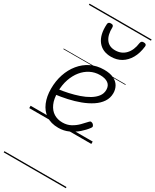

<svg xmlns="http://www.w3.org/2000/svg" viewBox="-307 -959 1140 1409"><g transform="rotate(30 263.0 -255.0)"><path d="M256 19Q193 19 151 -9.5Q109 -38 88 -88.5Q67 -139 67 -203Q67 -269 86 -326Q105 -383 140.5 -426.5Q176 -470 225.5 -494.5Q275 -519 336 -519Q386 -519 418 -503.5Q450 -488 465 -461.5Q480 -435 480 -403Q480 -362 458 -329Q436 -296 398 -271Q360 -246 312 -228Q264 -210 211.5 -198.5Q159 -187 109 -181L111 -226Q151 -231 194.5 -240.5Q238 -250 279 -264Q320 -278 352.5 -297.5Q385 -317 404 -342Q423 -367 423 -398Q423 -434 398.5 -452Q374 -470 329 -470Q286 -470 248.5 -451Q211 -432 183 -397.5Q155 -363 138.5 -315Q122 -267 122 -209Q122 -148 140 -108.5Q158 -69 189.5 -49.5Q221 -30 262 -30Q302 -30 333 -47Q364 -64 387.5 -88Q411 -112 429 -132Q436 -141 444.5 -140Q453 -139 461 -133Q468 -126 470.5 -118.5Q473 -111 466 -102Q445 -73 413 -45Q381 -17 341.5 1Q302 19 256 19ZM330 -626Q257 -626 218 -676Q179 -726 185 -818Q185 -827 191 -832.5Q197 -838 209 -838Q222 -838 227 -832.5Q232 -827 232 -818Q230 -753 256 -717.5Q282 -682 332 -682Q386 -682 420 -718Q454 -754 462 -817Q464 -828 469.5 -833Q475 -838 487 -838Q500 -838 505.5 -832.5Q511 -827 510 -817Q503 -756 478.5 -713.5Q454 -671 416.5 -648.5Q379 -626 330 -626ZM0 365H526V375H0ZM0 -20H526V0H0ZM0 -505H526V-500H0ZM0 -885H526V-875H0Z"/></g></svg>

Font: Playwrite GB S Guides
Style: Italic
Weight: 400
Italic angle: -7.01216°
Designer: Veronika Burian, José Scaglione
Foundry: TypeTogether
Version: Version 1.002